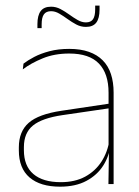

<svg xmlns="http://www.w3.org/2000/svg" viewBox="-20 -674 509 703"><path d="M396 0H377L379 -128L377.5 -131.5V-292V-334.5Q377.5 -404.5 342.2 -441.2Q307 -478 233.5 -478Q179 -478 136 -460.2Q93 -442.5 63.5 -420L66 -441Q81.5 -453 105.2 -465.5Q129 -478 161.2 -486.5Q193.5 -495 233.5 -495Q275 -495 305.5 -484.2Q336 -473.5 356.2 -453Q376.5 -432.5 386.2 -402.8Q396 -373 396 -335ZM200 9.5Q127.5 9.5 88.2 -24.2Q49 -58 49 -123V-134.5Q49 -192.5 85 -224.2Q121 -256 205.5 -268.5L386.5 -295.5L387 -278.5L209 -252.5Q134 -241.5 100.8 -214.5Q67.5 -187.5 67.5 -135.5V-124Q67.5 -66.5 102.2 -36.8Q137 -7 202.5 -7Q254.5 -7 291.8 -27.2Q329 -47.5 351.5 -82.2Q374 -117 380.5 -160.5L390 -142H384Q380 -102.5 358 -67.8Q336 -33 296.5 -11.8Q257 9.5 200 9.5ZM294.5 -575.5Q276 -575.5 259.5 -584.2Q243 -593 227.5 -604.2Q212 -615.5 197 -624.2Q182 -633 167 -633Q149 -633 140.8 -621.5Q132.5 -610 132.5 -585V-571H117V-585.5Q117 -617.5 129 -633.5Q141 -649.5 167 -649.5Q185 -649.5 201.5 -640.8Q218 -632 233.5 -620.8Q249 -609.5 264.2 -600.8Q279.5 -592 294.5 -592Q312.5 -592 320.5 -603.5Q328.5 -615 328.5 -640V-653.5H344.5V-639Q344.5 -607 332.5 -591.2Q320.5 -575.5 294.5 -575.5Z"/></svg>

Font: Anek Devanagari Thin
Style: Regular
Weight: 250
Designer: Kailash Malviya (Devanagari) & Yesha Goshar (Latin)
Foundry: Ek Type
Version: Version 1.003